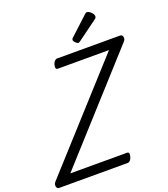

<svg xmlns="http://www.w3.org/2000/svg" viewBox="-272 -1413 1363 1560"><g transform="rotate(-20 410.0 -632.5)"><path d="M-34 0Q-46 0 -52.5 -9.5Q-59 -19 -57.5 -33Q-56 -47 -46 -58L729 -914H286Q275 -914 271 -923.5Q267 -933 272 -954Q278 -974 288 -984Q298 -994 309 -994H854Q872 -994 877 -974Q882 -954 865 -936L91 -80H582Q593 -80 597 -70.5Q601 -61 595 -40Q590 -21 580 -10.5Q570 0 559 0ZM517 -1054Q506 -1054 492.5 -1067.5Q479 -1081 479 -1091Q479 -1095 480 -1099Q481 -1103 488 -1109L645 -1254Q651 -1259 655 -1262Q659 -1265 666 -1265Q676 -1265 688.5 -1256Q701 -1247 710 -1235Q719 -1223 719 -1212Q719 -1205 717 -1200Q715 -1195 704 -1187L536 -1064Q530 -1060 525.5 -1057Q521 -1054 517 -1054Z"/></g></svg>

Font: Playwrite CA
Style: Regular
Weight: 400
Designer: Veronika Burian, José Scaglione
Foundry: TypeTogether
Version: Version 1.002